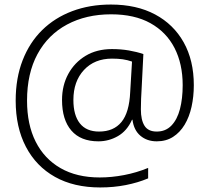

<svg xmlns="http://www.w3.org/2000/svg" viewBox="-20 -730 922 845"><path d="M833 -355Q833 -305 823 -260Q813 -215 792.5 -181Q772 -147 741.5 -127.5Q711 -108 670 -108Q627 -108 598 -132.5Q569 -157 563 -203H561Q539 -154 499 -131Q459 -108 413 -108Q335 -108 294 -155.5Q253 -203 253 -290Q253 -354 280.5 -404.5Q308 -455 357 -484.5Q406 -514 473 -514Q512 -514 547 -508Q582 -502 611 -492L603 -334Q602 -319 601 -296Q600 -273 600 -249Q600 -202 616 -176.5Q632 -151 670 -151Q709 -151 734.5 -177.5Q760 -204 772 -250Q784 -296 784 -355Q784 -449 748 -519Q712 -589 642 -628Q572 -667 469 -667Q359 -667 275 -622Q191 -577 145 -492Q99 -407 99 -287Q99 -182 137 -106.5Q175 -31 246.5 10Q318 51 419 51Q471 51 526 40.5Q581 30 632 9V55Q587 74 533.5 84.5Q480 95 421 95Q305 95 222 48.5Q139 2 94 -84Q49 -170 49 -287Q49 -386 79.5 -464.5Q110 -543 165.5 -597.5Q221 -652 298 -681Q375 -710 468 -710Q581 -710 662.5 -666.5Q744 -623 788.5 -543.5Q833 -464 833 -355ZM303 -290Q303 -223 331.5 -187Q360 -151 416 -151Q480 -151 514.5 -193Q549 -235 553 -325L561 -459Q541 -466 520.5 -469Q500 -472 473 -472Q396 -472 349.5 -422Q303 -372 303 -290Z"/></svg>

Font: Noto Sans Hebrew Thin Light
Style: Regular
Weight: 300
Version: Version 3.001